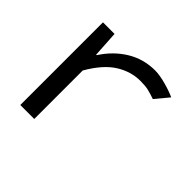

<svg xmlns="http://www.w3.org/2000/svg" viewBox="-124 -648 798 798"><g transform="rotate(45 275.0 -249.0)"><path d="M79 0V-486H147L154 -371H157Q195 -430 250.5 -464Q306 -498 374 -498Q401 -498 439 -487.5Q477 -477 500 -466L451 -407Q425 -416 407.5 -420Q390 -424 361 -424Q306 -424 255.5 -392.5Q205 -361 161 -285V0Z"/></g></svg>

Font: Codetta
Style: Regular
Weight: 400
Italic angle: -11°
Designer: Ulrich Proeller
Foundry: PROSA GmbH
Version: Version 2.00;September 29, 2018;FontCreator 11.5.0.2427 64-b